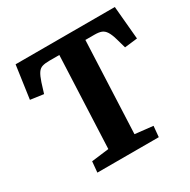

<svg xmlns="http://www.w3.org/2000/svg" viewBox="-158 -853 993 1002"><g transform="rotate(-30 339.0 -351.5)"><path d="M155 -65 260 -78 284 -631H224Q198 -631 181.5 -626Q165 -621 154 -604.5Q143 -588 132 -555L113 -494L34 -505L62 -703H660L678 -503L601 -494L584 -554Q575 -585 564 -602Q553 -619 537.5 -625Q522 -631 495 -631H441L417 -77L525 -65L519 0H149Z"/></g></svg>

Font: Literata 18pt
Style: Bold Italic
Weight: 700
Italic angle: -2°
Designer: Latin by Veronika Burian and Jose Scaglione. Greek by Irene Vlachou. Cyrillic by Vera Evstafieva
Foundry: TypeTogether
Version: Version 3.103;gftools[0.9.29]